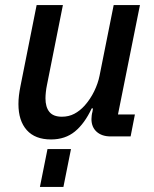

<svg xmlns="http://www.w3.org/2000/svg" viewBox="-20 -540 611 760"><path d="M182 12Q119 12 86 -25Q53 -62 53 -128Q53 -145 55 -162Q57 -179 61 -199L125 -520H229L166 -204Q163 -190 161.5 -175.5Q160 -161 160 -151Q160 -116 175.5 -97Q191 -78 225 -78Q252 -78 274 -89.5Q296 -101 315 -122Q338 -148 353 -179Q368 -210 374 -240L430 -520H534L447 -87H514L497 0H418Q383 0 362.5 -18.5Q342 -37 342 -69Q342 -75 343 -83Q344 -91 346 -98L348 -111H343Q315 -51 276.5 -19.5Q238 12 182 12ZM138 200 168 50H261L231 200Z"/></svg>

Font: IBM Plex Sans Medium
Style: Italic
Weight: 500
Italic angle: -11.31°
Designer: Mike Abbink, Paul van der Laan, Pieter van Rosmalen
Foundry: Bold Monday
Version: Version 3.201